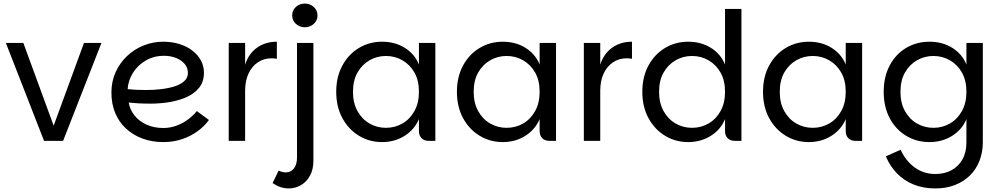

<svg xmlns="http://www.w3.org/2000/svg" viewBox="-20 -790 5611 1077"><path d="M111 -549 281 -85 451 -549H549L334 0H227L13 -549Z M896 7Q832 7 778.5 -13Q725 -33 686 -69.5Q647 -106 626 -157Q605 -208 605 -271Q605 -333 628.5 -385Q652 -437 692.5 -475.5Q733 -514 785.5 -535Q838 -556 895 -556Q946 -556 988 -542.5Q1030 -529 1060.5 -505Q1091 -481 1107.5 -450Q1124 -419 1124 -382Q1124 -330 1095 -295.5Q1066 -261 1018 -241.5Q970 -222 912.5 -214.5Q855 -207 797 -209Q781 -209 762 -210Q743 -211 727 -212.5Q711 -214 702 -215Q708 -176 734 -143Q760 -110 802 -91Q844 -72 896 -72Q936 -72 972.5 -86Q1009 -100 1037.5 -122Q1066 -144 1084 -167L1152 -117Q1126 -81 1087 -53Q1048 -25 1000 -9Q952 7 896 7ZM799 -285Q839 -285 880 -289.5Q921 -294 956 -304.5Q991 -315 1012.5 -334Q1034 -353 1034 -381Q1034 -409 1016.5 -430.5Q999 -452 968.5 -464.5Q938 -477 900 -477Q843 -477 797.5 -450.5Q752 -424 725.5 -381Q699 -338 696 -290Q714 -288 740.5 -286.5Q767 -285 799 -285Z M1263 0V-549H1355V0ZM1322 -281 1355 -427Q1374 -488 1421 -522Q1468 -556 1533 -556V-460Q1525 -462 1517.5 -462.5Q1510 -463 1503 -463Q1460 -463 1426.5 -440.5Q1393 -418 1374 -377.5Q1355 -337 1355 -281Z M1599 267Q1576 267 1553.5 259.5Q1531 252 1509 237L1543 167Q1564 177 1583 177Q1611 177 1628.5 155Q1646 133 1646 94V-549H1738V111Q1738 161 1718.5 196Q1699 231 1667.5 249Q1636 267 1599 267ZM1690 -637Q1661 -637 1640 -656Q1619 -675 1619 -703Q1619 -732 1639.5 -751Q1660 -770 1690 -770Q1719 -770 1740 -751Q1761 -732 1761 -703Q1761 -675 1740 -656Q1719 -637 1690 -637Z M2123 7Q2052 7 1993.5 -28.5Q1935 -64 1900.5 -127.5Q1866 -191 1866 -275Q1866 -359 1900.5 -422.5Q1935 -486 1993.5 -521Q2052 -556 2123 -556Q2196 -556 2251 -521.5Q2306 -487 2330 -428V-549H2422V0H2384Q2359 0 2344.5 -15Q2330 -30 2330 -54V-122Q2305 -63 2249.5 -28Q2194 7 2123 7ZM2145 -73Q2195 -73 2237 -97Q2279 -121 2304.5 -166.5Q2330 -212 2330 -275Q2330 -339 2304.5 -383.5Q2279 -428 2237 -452Q2195 -476 2145 -476Q2095 -476 2053 -452Q2011 -428 1985.5 -383.5Q1960 -339 1960 -275Q1960 -212 1985.5 -166.5Q2011 -121 2053 -97Q2095 -73 2145 -73Z M2800 7Q2729 7 2670.5 -28.5Q2612 -64 2577.5 -127.5Q2543 -191 2543 -275Q2543 -359 2577.5 -422.5Q2612 -486 2670.5 -521Q2729 -556 2800 -556Q2873 -556 2928 -521.5Q2983 -487 3007 -428V-549H3099V0H3061Q3036 0 3021.5 -15Q3007 -30 3007 -54V-122Q2982 -63 2926.5 -28Q2871 7 2800 7ZM2822 -73Q2872 -73 2914 -97Q2956 -121 2981.5 -166.5Q3007 -212 3007 -275Q3007 -339 2981.5 -383.5Q2956 -428 2914 -452Q2872 -476 2822 -476Q2772 -476 2730 -452Q2688 -428 2662.5 -383.5Q2637 -339 2637 -275Q2637 -212 2662.5 -166.5Q2688 -121 2730 -97Q2772 -73 2822 -73Z M3255 0V-549H3347V0ZM3314 -281 3347 -427Q3366 -488 3413 -522Q3460 -556 3525 -556V-460Q3517 -462 3509.5 -462.5Q3502 -463 3495 -463Q3452 -463 3418.5 -440.5Q3385 -418 3366 -377.5Q3347 -337 3347 -281Z M3840 7Q3769 7 3710.5 -28.5Q3652 -64 3617.5 -127.5Q3583 -191 3583 -275Q3583 -359 3617.5 -422.5Q3652 -486 3710.5 -521Q3769 -556 3840 -556Q3913 -556 3968 -521.5Q4023 -487 4047 -428V-740H4139V0H4101Q4076 0 4061.5 -15Q4047 -30 4047 -54V-122Q4023 -63 3967 -28Q3911 7 3840 7ZM3862 -73Q3912 -73 3954 -97Q3996 -121 4021.5 -166.5Q4047 -212 4047 -275Q4047 -339 4021.5 -383.5Q3996 -428 3954 -452Q3912 -476 3862 -476Q3812 -476 3770 -452Q3728 -428 3702.5 -383.5Q3677 -339 3677 -275Q3677 -212 3702.5 -166.5Q3728 -121 3770 -97Q3812 -73 3862 -73Z M4517 7Q4446 7 4387.5 -28.5Q4329 -64 4294.5 -127.5Q4260 -191 4260 -275Q4260 -359 4294.5 -422.5Q4329 -486 4387.5 -521Q4446 -556 4517 -556Q4590 -556 4645 -521.5Q4700 -487 4724 -428V-549H4816V0H4778Q4753 0 4738.5 -15Q4724 -30 4724 -54V-122Q4699 -63 4643.5 -28Q4588 7 4517 7ZM4539 -73Q4589 -73 4631 -97Q4673 -121 4698.5 -166.5Q4724 -212 4724 -275Q4724 -339 4698.5 -383.5Q4673 -428 4631 -452Q4589 -476 4539 -476Q4489 -476 4447 -452Q4405 -428 4379.5 -383.5Q4354 -339 4354 -275Q4354 -212 4379.5 -166.5Q4405 -121 4447 -97Q4489 -73 4539 -73Z M5227 267Q5158 267 5103.5 244.5Q5049 222 5010 181Q4971 140 4949 87L5032 50Q5060 112 5110.5 149Q5161 186 5227 186Q5278 186 5317 165Q5356 144 5378.5 104.5Q5401 65 5401 9V-122Q5377 -63 5321 -28Q5265 7 5194 7Q5121 7 5062.5 -28.5Q5004 -64 4970.5 -127.5Q4937 -191 4937 -275Q4937 -359 4970.5 -422.5Q5004 -486 5062.5 -521Q5121 -556 5194 -556Q5267 -556 5322 -521.5Q5377 -487 5401 -428V-549H5493V8Q5493 64 5474.5 111.5Q5456 159 5421.5 193.5Q5387 228 5337.5 247.5Q5288 267 5227 267ZM5216 -73Q5266 -73 5308 -97Q5350 -121 5375.5 -166.5Q5401 -212 5401 -275Q5401 -339 5375.5 -383.5Q5350 -428 5308 -452Q5266 -476 5216 -476Q5166 -476 5124 -452Q5082 -428 5056.5 -383.5Q5031 -339 5031 -275Q5031 -212 5056.5 -166.5Q5082 -121 5124 -97Q5166 -73 5216 -73Z"/></svg>

Font: Parkinsans
Style: Regular
Weight: 400
Designer: Red Stone, Indian Type Foundry
Foundry: Indian Type Foundry
Version: Version 1.000